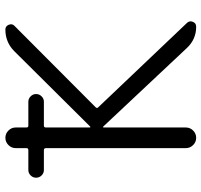

<svg xmlns="http://www.w3.org/2000/svg" viewBox="-38 -756 770 735"><g transform="rotate(-90 347.5 -388.0)"><path d="M64.5 -605.5Q52.7 -605.5 43.9 -614.3Q35.2 -623 35.2 -635.3Q35.2 -647.5 43.9 -656.2Q52.7 -665 64.5 -665H140.6Q148.4 -665 148.4 -671.9V-712.9Q148.4 -729.5 160.2 -741.2Q171.9 -752.9 188 -752.9Q204.1 -752.9 215.8 -741.2Q227.5 -729.5 227.5 -712.9V-671.9Q227.5 -665 234.4 -665H326.2Q337.9 -665 346.7 -656.2Q355.5 -647.5 355.5 -635.3Q355.5 -623 346.7 -614.3Q337.9 -605.5 326.2 -605.5H234.4Q227.5 -605.5 227.5 -597.7V-429.7Q227.5 -427.7 229 -427.7Q230.5 -427.7 231.4 -428.7L519.5 -718.8Q553.7 -752.9 602.5 -752.9Q615.2 -752.9 620.6 -740.2Q626 -727.5 617.2 -718.8L304.7 -407.2Q299.8 -402.3 304.7 -397.5L627.9 -57.6Q633.8 -50.8 633.8 -43.9Q633.8 -39.1 631.8 -35.2Q627 -22.5 613.3 -22.5Q565.4 -22.5 532.2 -57.6L231.4 -377.9Q230.5 -378.9 229 -378.9Q227.5 -378.9 227.5 -377V-62.5Q227.5 -45.9 215.8 -34.2Q204.1 -22.5 188 -22.5Q171.9 -22.5 160.2 -34.2Q148.4 -45.9 148.4 -62.5V-597.7Q148.4 -605.5 140.6 -605.5Z"/></g></svg>

Font: Gen Jyuu Gothic P Normal
Style: Regular
Weight: 300
Designer: [Source Han Sans]
Ryoko NISHIZUKA  (kana & ideographs); Paul D. Hunt (Latin, Greek & Cyrillic); Wenlong ZHANG  (bopomofo
Version: Version 1.002.20150607